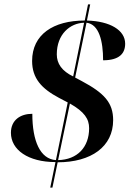

<svg xmlns="http://www.w3.org/2000/svg" viewBox="-20 -780 599 879"><path d="M234 -38 210 79H220L244 -37C398 -37 498 -109 498 -230C498 -310 457 -354 354 -409L324 -425L376 -676C434 -669 452 -591 452 -504C526 -504 553 -535 553 -580C553 -642 484 -683 378 -686L393 -760H383L368 -686C224 -686 127 -622 127 -501C127 -421 171 -374 250 -332L290 -311L236 -47C164 -52 128 -134 128 -259C74 -259 30 -231 30 -172C30 -94 109 -38 234 -38ZM365 -676 315 -430C263 -455 240 -489 240 -531C240 -624 301 -674 365 -676ZM246 -47 300 -306C367 -268 388 -235 388 -193C388 -106 334 -49 246 -47Z"/></svg>

Font: Noto Serif Display SemiBold
Style: Italic
Weight: 600
Italic angle: -12°
Designer: Monotype Design Team
Foundry: Monotype Imaging Inc.
Version: Version 2.009